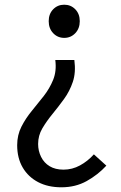

<svg xmlns="http://www.w3.org/2000/svg" viewBox="-20 -577 514 816"><path d="M241 219Q184 219 142 197Q100 175 76.5 135Q53 95 53 40Q53 -3 71 -38.5Q89 -74 115 -105.5Q141 -137 166 -169Q191 -201 206 -238Q221 -275 215 -322H296Q303 -269 289.5 -229Q276 -189 252 -156Q228 -123 203 -92.5Q178 -62 160 -31.5Q142 -1 142 35Q142 64 154.5 89.5Q167 115 191 129.5Q215 144 250 144Q287 144 320 126Q353 108 379 79L432 127Q396 166 348.5 192.5Q301 219 241 219ZM253 -416Q225 -416 206 -436Q187 -456 187 -487Q187 -518 206 -537.5Q225 -557 253 -557Q281 -557 300 -537.5Q319 -518 319 -487Q319 -456 300 -436Q281 -416 253 -416Z"/></svg>

Font: Noto Sans TC Thin
Style: Regular
Weight: 400
Version: Version 2.004-H2;hotconv 1.0.118;makeotfexe 2.5.65603